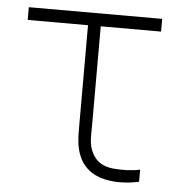

<svg xmlns="http://www.w3.org/2000/svg" viewBox="-45 -582 584 631"><g transform="rotate(5 247.5 -266.5)"><path d="M341 5C370 9 404 7 436 0V-40C409 -34 376 -33 346 -36C314 -40 292 -52 277 -81C263 -109 266 -132 266 -179V-498H465V-540H25V-498H224V-179C224 -132 223 -98 239 -63C258 -22 294 -1 341 5Z"/></g></svg>

Font: Hauora ExtraLight
Style: Regular
Weight: 200
Designer: Mikhail Sharanda
Foundry: WCYS & Co.
Version: Version 1.010